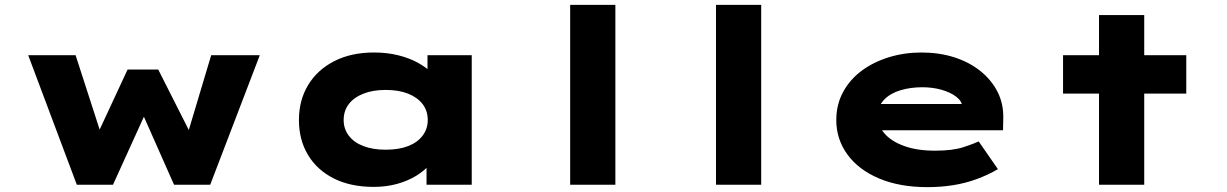

<svg xmlns="http://www.w3.org/2000/svg" viewBox="-20 -760 5050 790"><path d="M296 0 96 -533H291L399 -199L378 -201L505 -474H631L769 -201L749 -199L849 -533H1049L845 0H696L537 -359L609 -361L445 0Z M1518 9Q1422 9 1353 -26Q1284 -61 1247 -123Q1210 -185 1210 -266Q1210 -348 1248 -410.5Q1286 -473 1355.5 -508.5Q1425 -544 1518 -544Q1573 -544 1619 -532.5Q1665 -521 1700 -501.5Q1735 -482 1756.5 -460.5Q1778 -439 1784 -420L1739 -412V-533H1921V0H1735V-150L1772 -133Q1769 -108 1748 -83Q1727 -58 1693 -37Q1659 -16 1614.5 -3.5Q1570 9 1518 9ZM1567 -144Q1621 -144 1659.5 -159Q1698 -174 1719 -202Q1740 -230 1740 -266Q1740 -304 1719 -331.5Q1698 -359 1659.5 -374.5Q1621 -390 1567 -390Q1514 -390 1475 -374.5Q1436 -359 1415 -331.5Q1394 -304 1394 -266Q1394 -230 1415 -202Q1436 -174 1475 -159Q1514 -144 1567 -144Z M2326 0V-740H2512V0Z M2926 0V-740H3112V0Z M3796 10Q3682 10 3597.5 -25.5Q3513 -61 3467 -124Q3421 -187 3421 -266Q3421 -330 3449 -381.5Q3477 -433 3525.5 -469Q3574 -505 3637.5 -524.5Q3701 -544 3771 -544Q3844 -544 3905.5 -524.5Q3967 -505 4013 -468.5Q4059 -432 4084.5 -382Q4110 -332 4108 -270L4107 -224H3547L3524 -332H3958L3940 -301V-320Q3938 -344 3914.5 -362Q3891 -380 3854.5 -390.5Q3818 -401 3775 -401Q3726 -401 3684.5 -388.5Q3643 -376 3617.5 -349.5Q3592 -323 3592 -281Q3592 -242 3620 -210Q3648 -178 3701 -159Q3754 -140 3827 -140Q3900 -140 3944 -154.5Q3988 -169 4007 -178L4086 -64Q4045 -40 3998.5 -23Q3952 -6 3901.5 2Q3851 10 3796 10Z M4502 0V-698H4688V0ZM4354 -375V-533H4861V-375Z"/></svg>

Font: Lexend Zetta ExtraBold
Style: Regular
Weight: 800
Designer: Bonnie Shaver-Troup, Thomas Jockin
Foundry: Lexend
Version: Version 1.007